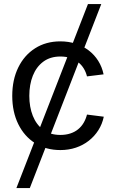

<svg xmlns="http://www.w3.org/2000/svg" viewBox="-20 -748 584 972"><path d="M63 204.1 425.3 -727.5H492.7L130.9 204.1ZM285.6 11.7Q212.9 11.7 158 -22.9Q103 -57.6 72.5 -119.6Q42 -181.6 42 -262.7Q42 -344.2 72.5 -406.5Q103 -468.8 158 -503.7Q212.9 -538.6 285.6 -538.6Q327.6 -538.6 364 -526.6Q400.4 -514.6 429.2 -492.7Q458 -470.7 477.3 -439.9Q496.6 -409.2 504.4 -371.6L420.4 -361.3Q415 -383.3 403.8 -401.6Q392.6 -419.9 375.5 -433.3Q358.4 -446.8 335.9 -454.3Q313.5 -461.9 285.6 -461.9Q234.4 -461.9 199.2 -435.8Q164.1 -409.7 146.2 -364.7Q128.4 -319.8 128.4 -262.7Q128.4 -206.1 146.2 -161.4Q164.1 -116.7 199 -90.8Q233.9 -64.9 285.6 -64.9Q313.5 -64.9 335.9 -72.3Q358.4 -79.6 375.2 -93.3Q392.1 -106.9 403.3 -126Q414.6 -145 420.4 -168L505.4 -157.2Q497.6 -119.6 478 -88.9Q458.5 -58.1 429.4 -35.4Q400.4 -12.7 364 -0.5Q327.6 11.7 285.6 11.7Z"/></svg>

Font: Inter 24pt
Style: Regular
Weight: 400
Designer: Rasmus Andersson
Foundry: rsms
Version: Version 4.001;git-66647c0bb